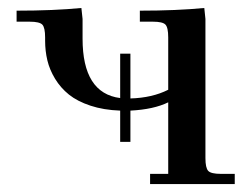

<svg xmlns="http://www.w3.org/2000/svg" viewBox="-20 -466 633 486"><path d="M22 -411.1V-439Q116.2 -439 186 -445.8L189 -418V-368.2Q189 -230 284.2 -217.8V-330.1H310.1V-216.8Q365.2 -218.3 405.8 -238.8V-371.1Q405.8 -396.5 398.7 -403.8Q391.6 -411.1 367.2 -411.1H334V-439Q427.2 -439 497.1 -445.8L500 -418V-65.9Q500 -41 507.1 -33.4Q514.2 -25.9 539.1 -25.9H574.2V0H359.9V-25.9H405.8V-207Q369.1 -189 310.1 -186V-106.9H284.2V-186Q242.2 -187.5 209 -198.5Q175.8 -209.5 154.5 -226.6Q133.3 -243.7 119.4 -266.6Q105.5 -289.6 99.9 -313.2Q94.2 -336.9 94.2 -362.8V-371.1Q94.2 -396 87.2 -403.6Q80.1 -411.1 55.2 -411.1Z"/></svg>

Font: Dihjauti S
Style: Bold
Weight: 700
Designer: T. Christopher White
Version: Version 3.0.0